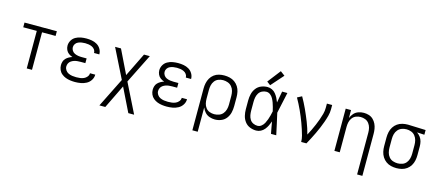

<svg xmlns="http://www.w3.org/2000/svg" viewBox="-62 -1444 5307 2328"><g transform="rotate(15 2592.0 -280.0)"><path d="M255 0H321V-471H491V-530H85V-471H255Z M861 8Q898 8 934.5 1.5Q971 -5 1003.5 -22.5Q1036 -40 1056.5 -72Q1077 -104 1077 -141V-142H1011Q1011 -118 995 -98Q979 -78 956.5 -68Q934 -58 910 -55Q886 -52 861 -52Q836 -52 811.5 -55.5Q787 -59 764 -69.5Q741 -80 726.5 -101.5Q712 -123 712 -147Q712 -168 721 -186.5Q730 -205 747 -217Q764 -229 783.5 -235.5Q803 -242 823.5 -244Q844 -246 864 -246H925V-305H864Q841 -305 818.5 -308.5Q796 -312 775 -321.5Q754 -331 741 -351Q728 -371 728 -393Q728 -416 741 -435Q754 -454 774.5 -463Q795 -472 817 -475.5Q839 -479 861 -479Q883 -479 905 -475.5Q927 -472 947.5 -462.5Q968 -453 981.5 -434.5Q995 -416 995 -393V-392H1061V-395Q1061 -429 1042.5 -460Q1024 -491 994 -508.5Q964 -526 930 -532Q896 -538 861 -538Q827 -538 792.5 -532Q758 -526 727 -508.5Q696 -491 678.5 -460Q661 -429 661 -395Q661 -368 672.5 -342.5Q684 -317 706 -301Q728 -285 754 -277Q732 -270 711.5 -258.5Q691 -247 675 -230.5Q659 -214 652 -191.5Q645 -169 645 -146Q645 -116 657 -88Q669 -60 692.5 -40.5Q716 -21 744 -10.5Q772 0 802 4Q832 8 861 8Z M1222 205H1296L1440 -91L1585 205H1658L1475 -163L1658 -530H1585L1440 -234L1296 -530H1222L1405 -163Z M2013 8Q2050 8 2086.5 1.5Q2123 -5 2155.5 -22.5Q2188 -40 2208.5 -72Q2229 -104 2229 -141V-142H2163Q2163 -118 2147 -98Q2131 -78 2108.5 -68Q2086 -58 2062 -55Q2038 -52 2013 -52Q1988 -52 1963.5 -55.5Q1939 -59 1916 -69.5Q1893 -80 1878.5 -101.5Q1864 -123 1864 -147Q1864 -168 1873 -186.5Q1882 -205 1899 -217Q1916 -229 1935.5 -235.5Q1955 -242 1975.5 -244Q1996 -246 2016 -246H2077V-305H2016Q1993 -305 1970.5 -308.5Q1948 -312 1927 -321.5Q1906 -331 1893 -351Q1880 -371 1880 -393Q1880 -416 1893 -435Q1906 -454 1926.5 -463Q1947 -472 1969 -475.5Q1991 -479 2013 -479Q2035 -479 2057 -475.5Q2079 -472 2099.5 -462.5Q2120 -453 2133.5 -434.5Q2147 -416 2147 -393V-392H2213V-395Q2213 -429 2194.5 -460Q2176 -491 2146 -508.5Q2116 -526 2082 -532Q2048 -538 2013 -538Q1979 -538 1944.5 -532Q1910 -526 1879 -508.5Q1848 -491 1830.5 -460Q1813 -429 1813 -395Q1813 -368 1824.5 -342.5Q1836 -317 1858 -301Q1880 -285 1906 -277Q1884 -270 1863.5 -258.5Q1843 -247 1827 -230.5Q1811 -214 1804 -191.5Q1797 -169 1797 -146Q1797 -116 1809 -88Q1821 -60 1844.5 -40.5Q1868 -21 1896 -10.5Q1924 0 1954 4Q1984 8 2013 8Z M2389 205H2456V-100Q2468 -68 2492 -41.5Q2516 -15 2549.5 -3.5Q2583 8 2617 8Q2658 8 2696.5 -7.5Q2735 -23 2760 -56.5Q2785 -90 2794 -129.5Q2803 -169 2803 -210V-320Q2803 -355 2796 -388.5Q2789 -422 2770.5 -451.5Q2752 -481 2723.5 -501.5Q2695 -522 2661 -530Q2627 -538 2593 -538Q2559 -538 2525.5 -530Q2492 -522 2464.5 -501Q2437 -480 2420 -450.5Q2403 -421 2396 -387.5Q2389 -354 2389 -320ZM2593 -52Q2563 -52 2534.5 -62.5Q2506 -73 2487.5 -97.5Q2469 -122 2462.5 -151Q2456 -180 2456 -210V-320Q2456 -350 2462.5 -379Q2469 -408 2487.5 -432.5Q2506 -457 2534.5 -468Q2563 -479 2593 -479Q2623 -479 2652.5 -468.5Q2682 -458 2702 -434Q2722 -410 2729.5 -380.5Q2737 -351 2737 -320V-210Q2737 -180 2729 -150Q2721 -120 2701.5 -96.5Q2682 -73 2652.5 -62.5Q2623 -52 2593 -52Z M3136 8Q3166 8 3193 -6Q3220 -20 3239 -43.5Q3258 -67 3271 -94Q3284 -121 3294 -149Q3300 -112 3307 -74.5Q3314 -37 3321 0H3387Q3372 -67 3358 -134.5Q3344 -202 3328 -268Q3343 -333 3356.5 -399Q3370 -465 3385 -530H3319Q3312 -494 3305.5 -458Q3299 -422 3293 -387Q3283 -414 3269.5 -440Q3256 -466 3237.5 -489Q3219 -512 3192 -525Q3165 -538 3136 -538Q3095 -538 3056.5 -522.5Q3018 -507 2993 -474Q2968 -441 2958.5 -401Q2949 -361 2949 -320V-210Q2949 -169 2958.5 -129Q2968 -89 2993 -56Q3018 -23 3056.5 -7.5Q3095 8 3136 8ZM3136 -52Q3108 -52 3082 -64.5Q3056 -77 3041 -101.5Q3026 -126 3021 -154Q3016 -182 3016 -210V-320Q3016 -348 3021 -376Q3026 -404 3041 -428.5Q3056 -453 3082 -466Q3108 -479 3136 -479Q3163 -479 3185 -462Q3207 -445 3220 -421Q3233 -397 3242 -372Q3251 -347 3258 -321Q3265 -295 3271 -269Q3265 -242 3258.5 -215Q3252 -188 3242.5 -162.5Q3233 -137 3220.5 -112.5Q3208 -88 3185.5 -70Q3163 -52 3136 -52ZM3158 -567 3296 -723 3240 -765 3113 -601Z M3700 0H3766Q3787 -38 3806.5 -76Q3826 -114 3844.5 -152.5Q3863 -191 3879.5 -230.5Q3896 -270 3910.5 -310.5Q3925 -351 3936 -392.5Q3947 -434 3947 -477V-530H3881V-477Q3881 -437 3870.5 -398.5Q3860 -360 3846.5 -322.5Q3833 -285 3817.5 -248.5Q3802 -212 3785 -176.5Q3768 -141 3749 -106Q3730 -181 3701 -254.5Q3672 -328 3639.5 -399Q3607 -470 3568 -538L3511 -508Q3530 -474 3548 -439.5Q3566 -405 3582 -369.5Q3598 -334 3613 -298Q3628 -262 3641.5 -225.5Q3655 -189 3667 -152Q3679 -115 3689.5 -77Q3700 -39 3700 0Z M4457 205H4523V-320Q4523 -352 4518 -383.5Q4513 -415 4499 -444.5Q4485 -474 4461.5 -496.5Q4438 -519 4407 -528.5Q4376 -538 4344 -538Q4310 -538 4276.5 -526.5Q4243 -515 4219.5 -488.5Q4196 -462 4184 -430V-530H4117V0H4184V-320Q4184 -350 4190.5 -379Q4197 -408 4215.5 -432.5Q4234 -457 4262 -468Q4290 -479 4320 -479Q4350 -479 4378 -468Q4406 -457 4424.5 -432.5Q4443 -408 4450 -379Q4457 -350 4457 -320Z M4896 8Q4930 8 4963.5 0Q4997 -8 5025 -28.5Q5053 -49 5071 -78.5Q5089 -108 5096 -142Q5103 -176 5103 -210V-320Q5103 -350 5096 -379.5Q5089 -409 5070.5 -434Q5052 -459 5027 -476L5120 -471V-530L4897 -538H4896Q4862 -538 4828 -530Q4794 -522 4765.5 -502Q4737 -482 4718.5 -452.5Q4700 -423 4692.5 -389Q4685 -355 4685 -320V-210Q4685 -176 4692.5 -142Q4700 -108 4718.5 -78.5Q4737 -49 4765.5 -28.5Q4794 -8 4827.5 0Q4861 8 4896 8ZM4896 -52Q4865 -52 4836 -62Q4807 -72 4787 -96Q4767 -120 4759.5 -150Q4752 -180 4752 -210V-320Q4752 -351 4759.5 -380.5Q4767 -410 4787 -434Q4807 -458 4836.5 -468.5Q4866 -479 4896 -479Q4926 -479 4955 -468Q4984 -457 5003 -433Q5022 -409 5029.5 -379.5Q5037 -350 5037 -320V-210Q5037 -180 5029.5 -150.5Q5022 -121 5003 -97Q4984 -73 4955 -62.5Q4926 -52 4896 -52Z"/></g></svg>

Font: Iosevka Sparkle Light
Style: Regular
Weight: 300
Designer: Belleve Invis
Foundry: Belleve Invis
Version: Version 4.5.0; ttfautohint (v1.8.3)